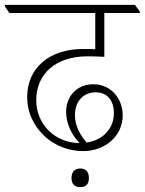

<svg xmlns="http://www.w3.org/2000/svg" viewBox="-47 -642 591 784"><path d="M292 -25C386 -25 454 -90 454 -170C454 -205 443 -235 422 -259C401 -283 370 -298 334 -298C267 -298 223 -249 223 -185C223 -136 247 -89 278 -58C178 -58 101 -134 101 -233C101 -343 184 -412 309 -412C335 -412 359 -411 379 -410V-589H524V-595L504 -622H-27V-616L-9 -589H342V-441C327 -442 310 -442 292 -442C154 -442 64 -364 64 -246C64 -181 92 -126 136 -85C177 -47 234 -25 292 -25ZM259 -172C259 -228 293 -265 344 -265C391 -265 418 -232 418 -179C418 -120 376 -70 307 -60C279 -91 259 -130 259 -172ZM281 122C304 122 316 110 316 85C316 60 304 46 281 46C258 46 245 60 245 85C245 110 258 122 281 122Z"/></svg>

Font: Noto Serif Devanagari ExtraLight
Style: Regular
Weight: 200
Designer: Universal Thirst, Indian Type Foundry and the Monotype Design Team
Foundry: Monotype Imaging Inc.
Version: Version 2.004